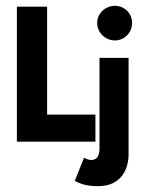

<svg xmlns="http://www.w3.org/2000/svg" viewBox="-20 -487 511 660"><path d="M142 -464H38V0H308V-93H142ZM322 -288V24C322 51 311 63 294 63C281 63 269 55 269 55L237 135C251 141 269 153 317 153C397 153 422 94 422 43V-288ZM375 -467C342 -467 314 -441 314 -408C314 -375 342 -348 375 -348C408 -348 434 -375 434 -408C434 -441 408 -467 375 -467Z"/></svg>

Font: Hussar Tani
Style: Bold
Weight: 700
Foundry: Cannot Into Space Fonts
Version: Version 0.92